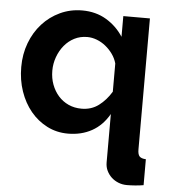

<svg xmlns="http://www.w3.org/2000/svg" viewBox="-53 -581 740 841"><g transform="rotate(5 317.0 -160.5)"><path d="M259 10Q209 10 167 -11.5Q125 -33 94.5 -70Q64 -107 47 -156.5Q30 -206 30 -263Q30 -320 48.5 -369Q67 -418 100 -454.5Q133 -491 178 -512Q223 -533 275 -533Q335 -533 381 -505.5Q427 -478 456 -433V-524H573V52Q573 74 581 82.5Q589 91 609 92V206Q592 209 572 210.5Q552 212 536 212Q516 212 498.5 205Q481 198 468 186Q455 174 447 157.5Q439 141 439 121V-92Q410 -41 364 -15.5Q318 10 259 10ZM309 -104Q352 -104 384 -128Q416 -152 439 -190V-314Q433 -336 419.5 -355Q406 -374 388 -388.5Q370 -403 349 -411Q328 -419 307 -419Q276 -419 250.5 -406Q225 -393 206.5 -370.5Q188 -348 177.5 -319Q167 -290 167 -259Q167 -226 177.5 -198Q188 -170 206.5 -149Q225 -128 251 -116Q277 -104 309 -104Z"/></g></svg>

Font: Oxford Sans
Style: Bold
Weight: 700
Designer: Matt McInerney, Pablo Impallari, Rodrigo Fuenzalida
Foundry: Matt McInerney, Pablo Impallari, Rodrigo Fuenzalida
Version: Version 3.000g; ttfautohint (v1.5) -l 8 -r 28 -G 28 -x 14 -D